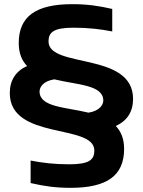

<svg xmlns="http://www.w3.org/2000/svg" viewBox="-20 -730 686 922"><path d="M70 -523C70 -474 85 -439 110 -413C55 -388 27 -344 27 -283C27 -55 433 -138 433 -7C433 36 410 59 313 59C241 59 183 52 127 41V149C192 164 246 172 319 172C493 172 576 114 576 -15C576 -64 561 -99 536 -125C591 -150 619 -194 619 -255C619 -483 213 -400 213 -531C213 -574 236 -597 333 -597C404 -597 463 -590 519 -579V-687C454 -702 399 -710 327 -710C153 -710 70 -652 70 -523ZM170 -291C170 -312 188 -341 241 -349C352 -322 476 -323 476 -247C476 -226 457 -197 405 -189C294 -216 170 -215 170 -291Z"/></svg>

Font: LT Wave Bold
Style: Regular
Weight: 700
Designer: Daniel Lyons
Version: Version 2.5 (Glyphs App)